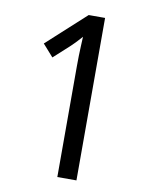

<svg xmlns="http://www.w3.org/2000/svg" viewBox="-82 -773 635 831"><g transform="rotate(10 236.0 -357.0)"><path d="M312 0H228V-486Q228 -510 228.5 -531.5Q229 -553 230 -574.5Q231 -596 232 -617Q223 -607 212 -595Q201 -583 183 -566L117 -506L70 -559L240 -714H312Z"/></g></svg>

Font: Noto Sans Condensed
Style: Regular
Weight: 400
Width: 3
Version: Version 2.013